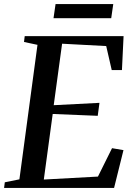

<svg xmlns="http://www.w3.org/2000/svg" viewBox="-31 -920 657 940"><path d="M-11 0 -7.5 -27.5 64 -42 152.5 -700.5 86.5 -714.5 90 -743H574L566 -577H516L489 -694.5L273 -706L232 -405L456 -416.5L447.5 -353L227 -362L183.5 -41L448.5 -55.5L517.5 -194.5L573.5 -185L527.5 0ZM241 -900H523.5L513.5 -831H231Z"/></svg>

Font: Merriweather 96pt Medium
Style: Italic
Weight: 500
Italic angle: -7.8°
Version: Version 2.101